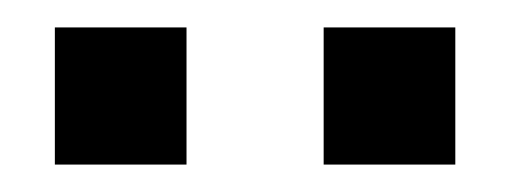

<svg xmlns="http://www.w3.org/2000/svg" viewBox="-20 -650 372 140"><path d="M216 -530H312V-630H216ZM20 -530H116V-630H20Z"/></svg>

Font: Tanklager Original
Style: Regular
Weight: 400
Designer: Ariel Martín Pérez
Foundry: Tunera Type Foundry
Version: Version 1.000;Glyphs 3.3 (3310)